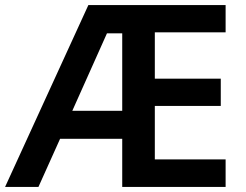

<svg xmlns="http://www.w3.org/2000/svg" viewBox="-20 -734 965 754"><path d="M866 0H460V-189H216L131 0H0L327 -714H866V-607H588V-425H847V-318H588V-108H866ZM264 -299H460V-603H400Z"/></svg>

Font: Noto Sans Hanifi Rohingya SemiBold
Style: Regular
Weight: 600
Version: Version 2.101